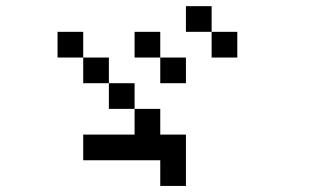

<svg xmlns="http://www.w3.org/2000/svg" viewBox="-20 -770 1040 623"><path d="M750 -583.3H666.7V-666.7H750ZM166.7 -583.3V-666.7H250V-583.3ZM333.3 -416.7V-500H416.7V-416.7ZM333.3 -583.3V-500H250V-583.3ZM500 -166.7V-250H250V-333.3H416.7V-416.7H500V-333.3H583.3V-166.7ZM500 -583.3H416.7V-666.7H500ZM500 -500V-583.3H583.3V-500ZM666.7 -750V-666.7H583.3V-750Z"/></svg>

Font: GalmuriMono11 Regular
Style: Regular
Weight: 400
Designer: Lee Minseo (quiple)
Version: Version 2.399;hotconv 1.1.1;makeotfexe 2.6.0 DEVELOPMENT